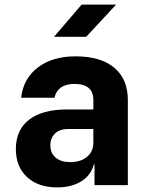

<svg xmlns="http://www.w3.org/2000/svg" viewBox="-20 -805 640 835"><path d="M536 -370V0H391V-90H388Q376 -43 333.5 -16.5Q291 10 229 10Q146 10 97.5 -35Q49 -80 49 -157Q49 -240 106.5 -284.5Q164 -329 272 -329H386V-370Q386 -440 304 -440Q267 -440 245 -424.5Q223 -409 217 -380H72Q81 -463 144.5 -511.5Q208 -560 308 -560Q418 -560 477 -510.5Q536 -461 536 -370ZM386 -185V-244H275Q240 -244 219.5 -224.5Q199 -205 199 -173Q199 -139 222 -119.5Q245 -100 285 -100Q331 -100 358.5 -123Q386 -146 386 -185ZM355 -645H215L335 -785H485Z"/></svg>

Font: JetBrains Mono Extra Bold
Style: Regular
Weight: 800
Monospace: yes
Designer: Philipp Nurullin, Konstantin Bulenkov
Foundry: JetBrains
Version: 2.002